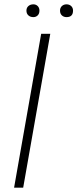

<svg xmlns="http://www.w3.org/2000/svg" viewBox="-20 -866 357 886"><path d="M45 0 170 -710H212L87 0ZM287 -787Q274 -787 265.5 -795Q257 -803 257 -817Q257 -830 265.5 -838Q274 -846 287 -846Q300 -846 308.5 -838Q317 -830 317 -817Q317 -787 287 -787ZM134 -787Q120 -787 111 -795Q102 -803 102 -817Q102 -830 111 -838Q120 -846 134 -846Q146 -846 154 -838Q162 -830 162 -817Q162 -803 154 -795Q146 -787 134 -787Z"/></svg>

Font: Livvic ExtraLight
Style: Italic
Weight: 275
Italic angle: -10°
Designer: Jacques Le Bailly, Baron von Fonthausen
Version: Version 1.001; ttfautohint (v1.8.2)